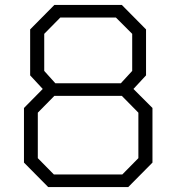

<svg xmlns="http://www.w3.org/2000/svg" viewBox="-20 -757 713 777"><path d="M175 0 77 -99V-320L153 -397L102 -452V-638L200 -737H473L571 -638V-452L520 -397L597 -320V-99L499 0ZM204 -420H469L515 -470V-620L449 -686H224L159 -620V-470ZM198 -51H475L540 -117V-301L473 -369H200L133 -301V-117Z"/></svg>

Font: Tomorrow Light
Style: Regular
Weight: 300
Designer: Tony de Marco, Monica Rizzolli
Foundry: Just in Type
Version: Version 2.002